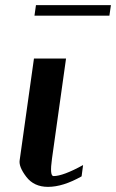

<svg xmlns="http://www.w3.org/2000/svg" viewBox="-20 -728 452 748"><path d="M237.3 -500 182.6 -110.4Q172.9 -42 188.5 -42Q225.6 -42 303.7 -85Q303.7 -85 297.9 -41Q225.6 0 167 0Q112.3 0 82.5 -39.1Q52.7 -78.1 56.6 -103.5L112.3 -500ZM412.1 -708 406.2 -667H114.3L120.1 -708Z"/></svg>

Font: okolaks
Style: BoldItalic
Weight: 600
Width: 8
Italic angle: -8°
Version: Version 000.6.0